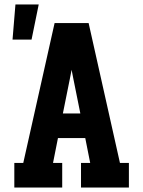

<svg xmlns="http://www.w3.org/2000/svg" viewBox="-20 -838 640 858"><path d="M44 0V-110H84L224 -735H376L516 -110H556V0H342V-110H383L361 -221H239L217 -110H258V0ZM261 -331H339L307 -490Q305 -499 303.5 -508Q302 -517 300 -526Q298 -517 296.5 -508Q295 -499 293 -490ZM36 -661 49 -818H153L121 -661Z"/></svg>

Font: Iosevka Etoile Extrabold
Style: Regular
Weight: 800
Designer: Belleve Invis
Foundry: Belleve Invis
Version: Version 22.1.2; ttfautohint (v1.8.4)